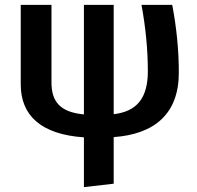

<svg xmlns="http://www.w3.org/2000/svg" viewBox="-20 -549 808 787"><path d="M713 -251C713 -342 704 -434 686 -529H560C577 -436 586 -346 586 -257C586 -148 542 -92 446 -81V-529H324V-80C228 -89 191 -131 191 -211V-529H65V-203C65 -75 149 2 324 14V218L446 204V13C614 1 713 -83 713 -251Z"/></svg>

Font: Fira Sans Medium
Style: Regular
Weight: 500
Designer: Carrois Corporate & Edenspiekermann AG
Foundry: Carrois Corporate GbR & Edenspiekermann AG
Version: Version 4.203